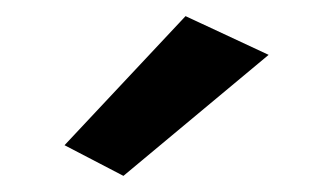

<svg xmlns="http://www.w3.org/2000/svg" viewBox="-20 -724 415 238"><path d="M313 -656 133 -506 60 -544 210 -704Z"/></svg>

Font: Jost* Semi
Style: Regular
Weight: 600
Version: Version 3.7